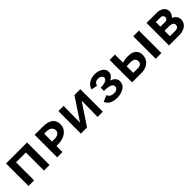

<svg xmlns="http://www.w3.org/2000/svg" viewBox="308 -1664 2855 2855"><g transform="rotate(-45 1735.5 -236.5)"><path d="M522 0H404V-380H198V0H80V-473H522Z M1065 -316Q1065 -230 1000.5 -178.5Q936 -127 823 -127H794V0H682V-473H858Q957 -473 1011 -433Q1065 -393 1065 -316ZM954 -298Q954 -338 923 -361.5Q892 -385 838 -385H794V-220H843Q896 -220 925 -240Q954 -260 954 -298Z M1642 0H1532L1536 -339L1310 0H1181V-473H1291L1287 -124L1518 -473H1642Z M2144 -137Q2144 -71 2085 -32Q2026 7 1938 7Q1865 7 1818.5 -20.5Q1772 -48 1754 -94L1853 -137Q1877 -75 1953 -75Q1995 -75 2017 -92.5Q2039 -110 2039 -137Q2039 -170 2000.5 -188Q1962 -206 1872 -206V-275Q1942 -275 1979.5 -293.5Q2017 -312 2017 -341Q2017 -364 1994.5 -381Q1972 -398 1937 -398Q1873 -398 1852 -332L1755 -355Q1783 -423 1835 -451.5Q1887 -480 1949 -480Q2025 -480 2075 -445.5Q2125 -411 2125 -356Q2125 -320 2103.5 -293Q2082 -266 2046 -249Q2144 -220 2144 -137Z M2660 -177Q2660 -126 2634.5 -86Q2609 -46 2562 -23Q2515 0 2453 0H2258V-473H2370V-303Q2428 -320 2490 -320Q2574 -320 2617 -282Q2660 -244 2660 -177ZM2875 -473V0H2755V-473ZM2548 -156Q2548 -192 2524.5 -210.5Q2501 -229 2443 -229Q2416 -229 2370 -226V-88H2467Q2548 -88 2548 -156Z M3437 -146Q3437 -104 3414 -71Q3391 -38 3348.5 -19Q3306 0 3250 0H3035V-473H3250Q3315 -473 3357.5 -440Q3400 -407 3400 -356Q3400 -331 3388 -305.5Q3376 -280 3355 -260Q3394 -243 3415.5 -213.5Q3437 -184 3437 -146ZM3142 -385V-288H3246Q3267 -288 3281 -301.5Q3295 -315 3295 -336Q3295 -355 3281 -370Q3267 -385 3235 -385ZM3325 -146Q3325 -202 3225 -202H3142V-88H3254Q3288 -88 3306.5 -104Q3325 -120 3325 -146Z"/></g></svg>

Font: Ysabeau SC
Style: Bold
Weight: 700
Designer: Christian Thalmann (Catharsis Fonts)
Version: Version 0.003